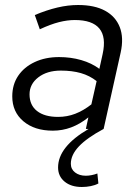

<svg xmlns="http://www.w3.org/2000/svg" viewBox="-20 -515 556 767"><path d="M307 232Q264 232 238 210.5Q212 189 212 154Q212 71 334 0H323L333 -46Q299 -19 264 -6Q229 7 191 7Q118 7 73.5 -30.5Q29 -68 29 -130Q29 -177 52.5 -212Q76 -247 118.5 -267Q161 -287 216 -287Q263 -287 304.5 -275Q346 -263 377 -240L390 -299Q405 -367 377 -401Q349 -435 279 -435Q249 -435 215.5 -426.5Q182 -418 139 -398L119 -455Q167 -475 209.5 -485Q252 -495 292 -495Q358 -495 400 -472Q442 -449 458.5 -406.5Q475 -364 462 -305L394 0Q327 36 295 70Q263 104 263 139Q263 161 280 174Q297 187 323 187Q334 187 346.5 184.5Q359 182 369 178L373 218Q360 225 342.5 228.5Q325 232 307 232ZM212 -48Q248 -48 280.5 -60.5Q313 -73 345 -98L366 -191Q338 -213 303 -223Q268 -233 223 -233Q168 -233 133 -206Q98 -179 98 -138Q98 -95 128 -71.5Q158 -48 212 -48Z"/></svg>

Font: Red Hat Text VF
Style: Italic
Weight: 300
Italic angle: -12°
Designer: Pentagram, MCKL
Foundry: Pentagram, MCKL
Version: Version 1.023